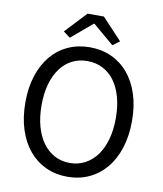

<svg xmlns="http://www.w3.org/2000/svg" viewBox="-100 -1016 942 1110"><g transform="rotate(10 371.0 -461.5)"><path d="M371 13Q302 13 244.5 -13.5Q187 -40 145.5 -89.5Q104 -139 81 -210Q58 -281 58 -369Q58 -457 81 -527Q104 -597 145.5 -646Q187 -695 244.5 -721Q302 -747 371 -747Q440 -747 497.5 -721Q555 -695 596.5 -646Q638 -597 661 -527Q684 -457 684 -369Q684 -281 661 -210Q638 -139 596.5 -89.5Q555 -40 497.5 -13.5Q440 13 371 13ZM371 -68Q420 -68 460.5 -89.5Q501 -111 529.5 -150Q558 -189 573.5 -244.5Q589 -300 589 -369Q589 -438 573.5 -493Q558 -548 529.5 -586.5Q501 -625 460.5 -645.5Q420 -666 371 -666Q321 -666 281 -645.5Q241 -625 212.5 -586.5Q184 -548 168.5 -493Q153 -438 153 -369Q153 -300 168.5 -244.5Q184 -189 212.5 -150Q241 -111 281 -89.5Q321 -68 371 -68ZM323 -936H419L536 -811L496 -781L373 -885H369L246 -781L206 -811Z"/></g></svg>

Font: Kinto Sans
Style: Regular
Weight: 400
Designer: Authors: Ryoko NISHIZUKA  (kana & ideographs); Paul D. Hunt (Latin, Greek & Cyrillic); Wenlong ZHANG  (bopomofo); Sandol
Foundry: Adobe Systems Incorporated, ookami Inc.
Version: Version 0.001